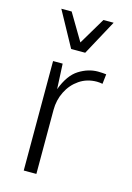

<svg xmlns="http://www.w3.org/2000/svg" viewBox="-118 -834 615 895"><g transform="rotate(15 189.5 -387.0)"><path d="M89.4 0V-528.3H135.7L141.6 -406.7Q168.9 -479.5 213.4 -507.3Q257.8 -535.2 304.7 -535.2Q316.4 -535.2 326.7 -534.4Q336.9 -533.7 344.7 -532.7L339.4 -485.4Q333.5 -486.8 326.2 -487.5Q318.8 -488.3 312.5 -488.3Q264.2 -488.3 227.5 -463.1Q190.9 -438 170.7 -397.2Q150.4 -356.4 150.4 -309.1V0ZM156.2 -604.5 63.5 -773.9H113.3L189.9 -645L266.6 -773.9H315.9L224.1 -604.5Z"/></g></svg>

Font: Comme ExtraLight
Style: Regular
Weight: 250
Version: Version 1.000;gftools[0.9.27]